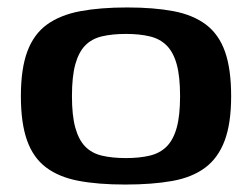

<svg xmlns="http://www.w3.org/2000/svg" viewBox="-20 -488 676 515"><path d="M316 7Q243 7 190.5 -3Q138 -13 103.5 -39Q69 -65 52.5 -111.5Q36 -158 36 -230Q36 -304 53.5 -350.5Q71 -397 106.5 -422.5Q142 -448 195.5 -458Q249 -468 321 -468Q393 -468 445.5 -458Q498 -448 532.5 -422Q567 -396 583.5 -349.5Q600 -303 600 -230Q600 -157 582.5 -110.5Q565 -64 530 -38Q495 -12 441.5 -2.5Q388 7 316 7ZM318 -64Q354 -64 381.5 -70.5Q409 -77 427 -95Q445 -113 454 -145.5Q463 -178 463 -230Q463 -283 454 -315.5Q445 -348 427 -366Q409 -384 381.5 -390.5Q354 -397 318 -397Q281 -397 253.5 -390.5Q226 -384 208.5 -366Q191 -348 182 -315.5Q173 -283 173 -230Q173 -178 182 -145.5Q191 -113 208.5 -95Q226 -77 253.5 -70.5Q281 -64 318 -64Z"/></svg>

Font: Genos SemiBold
Style: Regular
Weight: 600
Designer: Robert E. Leuschke
Foundry: Robert E. Leuschke
Version: Version 1.010